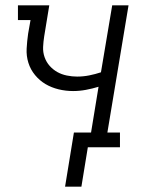

<svg xmlns="http://www.w3.org/2000/svg" viewBox="-20 -550 540 717"><path d="M223 147 256 -55H320L348 -226Q325 -219 301 -214.5Q277 -210 253 -210Q225 -210 198.5 -216.5Q172 -223 150 -236Q128 -249 111 -269.5Q94 -290 86 -315.5Q78 -341 79.5 -368.5Q81 -396 85 -424L94 -475H47V-530H164L145 -414Q142 -395 141 -375Q140 -355 146.5 -336.5Q153 -318 165.5 -304Q178 -290 194 -281Q210 -272 229.5 -268Q249 -264 268 -264Q291 -264 313.5 -268.5Q336 -273 357 -280L399 -530H460L381 -55H428V0H308L284 147Z"/></svg>

Font: Iosevka Slab Light
Style: Italic
Weight: 300
Italic angle: -9°
Monospace: yes
Designer: Belleve Invis
Foundry: Belleve Invis
Version: Version 11.1.1; ttfautohint (v1.8.3)